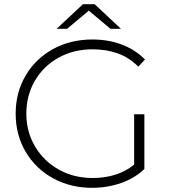

<svg xmlns="http://www.w3.org/2000/svg" viewBox="-20 -894 813 919"><path d="M622 -347H671V-85Q625 -41 559.5 -18Q494 5 421 5Q317 5 233.5 -41Q150 -87 102.5 -168Q55 -249 55 -350Q55 -451 102.5 -532Q150 -613 233.5 -659Q317 -705 422 -705Q499 -705 563.5 -680.5Q628 -656 674 -609L642 -575Q598 -619 543.5 -638.5Q489 -658 423 -658Q333 -658 260.5 -618Q188 -578 147 -507.5Q106 -437 106 -350Q106 -264 147.5 -193.5Q189 -123 261 -82.5Q333 -42 423 -42Q543 -42 622 -106ZM509 -756 405 -843 301 -756H251L377 -874H433L559 -756Z"/></svg>

Font: Hilab Light
Style: Regular
Weight: 300
Designer: Cristianderson Lima
Foundry: Cristianderson
Version: Version 1.0